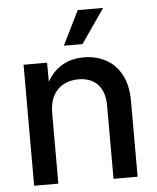

<svg xmlns="http://www.w3.org/2000/svg" viewBox="-53 -781 674 826"><g transform="rotate(-5 284.5 -368.0)"><path d="M165.5 -302.7V0H61V-522.5H162.6L163.1 -393.1H142.1Q166.5 -463.4 211.9 -497.6Q257.3 -531.7 321.3 -531.7Q375 -531.7 417.2 -508.5Q459.5 -485.4 483.6 -439.9Q507.8 -394.5 507.8 -326.7V0H403.8V-314Q403.8 -375.5 374 -407.5Q344.2 -439.5 290 -439.5Q254.9 -439.5 226.6 -424.8Q198.2 -410.2 181.9 -379.9Q165.5 -349.6 165.5 -302.7ZM240.7 -588.9 313.5 -736.3H423.3L321.3 -588.9Z"/></g></svg>

Font: Inter 28pt Medium
Style: Regular
Weight: 500
Designer: Rasmus Andersson
Foundry: rsms
Version: Version 4.001;git-66647c0bb